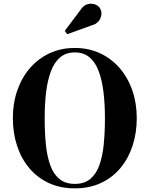

<svg xmlns="http://www.w3.org/2000/svg" viewBox="-20 -1023 820 1053"><path d="M390.5 10Q310.5 10 247.5 -19.2Q184.5 -48.5 140.5 -101Q96.5 -153.5 73.5 -223.5Q50.5 -293.5 50.5 -375Q50.5 -457 74.8 -527Q99 -597 144 -649.2Q189 -701.5 251.5 -730.8Q314 -760 390.5 -760Q466.5 -760 529 -730.8Q591.5 -701.5 636.5 -649.2Q681.5 -597 705.8 -527Q730 -457 730 -375Q730 -293.5 707 -223.5Q684 -153.5 640 -101Q596 -48.5 533 -19.2Q470 10 390.5 10ZM390.5 -14.5Q442.5 -14.5 475 -41.5Q507.5 -68.5 525 -117.2Q542.5 -166 549 -231.8Q555.5 -297.5 555.5 -375Q555.5 -452.5 547.5 -518.2Q539.5 -584 521.2 -632.8Q503 -681.5 471 -708.5Q439 -735.5 390.5 -735.5Q342 -735.5 310 -708.5Q278 -681.5 259.5 -632.8Q241 -584 233 -518.2Q225 -452.5 225 -375Q225 -297.5 231.5 -231.8Q238 -166 255.5 -117.2Q273 -68.5 305.8 -41.5Q338.5 -14.5 390.5 -14.5ZM349 -835.5 335 -853.5 423 -970.5Q438.5 -994 459.5 -999.8Q480.5 -1005.5 499.5 -999.2Q518.5 -993 527.5 -979Q538 -963 536 -943Q534 -923 520.5 -906.5Q507 -890 483 -884Z"/></svg>

Font: Bodoni Moda 9pt
Style: Bold
Weight: 700
Designer: Owen Earl
Foundry: indestructible type
Version: Version 2.005